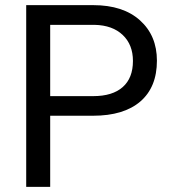

<svg xmlns="http://www.w3.org/2000/svg" viewBox="-20 -731 671 751"><path d="M176.3 -278.3H343.8C424.2 -278.3 485.9 -297 529.1 -334.2C572.2 -371.5 593.8 -424.6 593.8 -493.7C593.8 -559.1 571.7 -611.7 527.6 -651.4C483.5 -691.1 422.5 -710.9 344.7 -710.9H82.5V0H176.3ZM176.3 -355V-633.8H350.1C396.6 -632.8 433.3 -619.6 460 -594.2C486.7 -568.8 500 -535 500 -492.7C500 -448.1 486.7 -414 460 -390.4C433.3 -366.8 394.9 -355 344.7 -355Z"/></svg>

Font: Roboto1
Style: rg
Weight: 400
Designer: Google
Version: Version 2.137; 2017